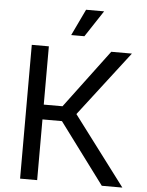

<svg xmlns="http://www.w3.org/2000/svg" viewBox="-61 -991 795 1040"><g transform="rotate(5 336.0 -471.0)"><path d="M87.9 -727.5H180.7V-410.6H282.7L520 -727.5H632.3L361.3 -375L644 0H532.2L286.6 -330.1H180.7V0H87.9ZM364.3 -942.4H462.4L367.7 -798.8H295.9Z"/></g></svg>

Font: Inter RS Variable
Style: Regular
Weight: 400
Designer: Rasmus Andersson (customised by Maria Ramos and Noel Pretorius)
Foundry: rsms
Version: Version 3.001;Glyphs 3.2.3 (3260)